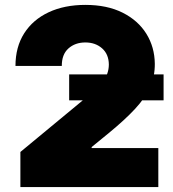

<svg xmlns="http://www.w3.org/2000/svg" viewBox="-20 -757 701 777"><path d="M62.5 0V-142L333.8 -366.5Q372.5 -398.8 396.3 -427.9Q420.1 -457 420.5 -495.7Q420.1 -537.6 393.1 -561.4Q366.1 -585.2 325.3 -585.2Q284.1 -585.2 256.9 -560.9Q229.8 -536.6 230.1 -490.1H42.6Q42.6 -566.8 77.9 -622.2Q113.3 -677.6 177 -707.4Q240.8 -737.2 325.3 -737.2Q413.4 -737.2 476 -705.8Q538.7 -674.4 572.3 -620.4Q605.8 -566.4 606.5 -498.6Q606.9 -448.2 587.4 -404.5Q567.8 -360.8 526.6 -316.4Q485.4 -272 420.5 -218.8L350.9 -161.9V-157.7H620.7V0ZM259.9 -350.9V-456H642V-350.9Z"/></svg>

Font: Inter UI Black
Style: Regular
Weight: 900
Designer: Rasmus Andersson
Foundry: rsms
Version: 3.2;8d6f07862